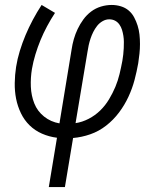

<svg xmlns="http://www.w3.org/2000/svg" viewBox="-20 -550 640 775"><path d="M177 205 210 6Q178 2 149.5 -10.5Q121 -23 99.5 -44Q78 -65 64.5 -93Q51 -121 45 -151.5Q39 -182 39.5 -215Q40 -248 45 -280Q50 -312 60 -344.5Q70 -377 83 -408Q96 -439 112.5 -470Q129 -501 148 -530L202 -498Q185 -472 170 -444Q155 -416 143.5 -388Q132 -360 123 -330.5Q114 -301 109 -272Q103 -236 104.5 -200Q106 -164 118.5 -132.5Q131 -101 158 -79.5Q185 -58 220 -52L269 -350Q272 -371 278 -392Q284 -413 293.5 -433Q303 -453 316.5 -471.5Q330 -490 348 -503.5Q366 -517 387.5 -523.5Q409 -530 431 -530Q450 -530 468 -524.5Q486 -519 499.5 -507.5Q513 -496 521.5 -480Q530 -464 535.5 -446.5Q541 -429 543 -410.5Q545 -392 545 -372.5Q545 -353 543 -334Q541 -315 538 -295Q532 -261 523 -227Q514 -193 498.5 -159.5Q483 -126 460.5 -96Q438 -66 408.5 -43Q379 -20 344.5 -8Q310 4 275 7L242 205ZM285 -53Q312 -57 338 -70.5Q364 -84 384.5 -104Q405 -124 420 -149Q435 -174 445.5 -199Q456 -224 462.5 -251Q469 -278 474 -305Q476 -317 477.5 -330Q479 -343 479.5 -355.5Q480 -368 480 -380.5Q480 -393 478 -405.5Q476 -418 472.5 -429.5Q469 -441 462 -451Q455 -461 444.5 -466.5Q434 -472 421 -472Q407 -472 394 -464.5Q381 -457 372 -445.5Q363 -434 356.5 -421Q350 -408 345.5 -394.5Q341 -381 338 -367.5Q335 -354 333 -340Z"/></svg>

Font: Iosevka Curly Light Extended
Style: Italic
Weight: 300
Width: 7
Italic angle: -9°
Monospace: yes
Designer: Belleve Invis
Foundry: Belleve Invis
Version: Version 11.1.0; ttfautohint (v1.8.3)